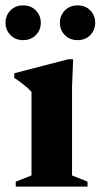

<svg xmlns="http://www.w3.org/2000/svg" viewBox="-34 -693 373 713"><path d="M237.5 -473 233.5 -368.5V-41.5L291 -18.5V0H24.5V-18.5L83 -41.5V-351.5Q76 -360 66.5 -368.2Q57 -376.5 45 -385.5Q33 -394.5 19 -403.5V-421L219.5 -473ZM52 -544Q23 -544 4.8 -562.8Q-13.5 -581.5 -13.5 -608.5Q-13.5 -635.5 4.8 -654.2Q23 -673 52 -673Q81 -673 99.2 -654.2Q117.5 -635.5 117.5 -608.5Q117.5 -581.5 99.2 -562.8Q81 -544 52 -544ZM254 -544Q225 -544 206.8 -562.8Q188.5 -581.5 188.5 -608.5Q188.5 -635.5 206.8 -654.2Q225 -673 254 -673Q283.5 -673 301.5 -654.2Q319.5 -635.5 319.5 -608.5Q319.5 -581.5 301.5 -562.8Q283.5 -544 254 -544Z"/></svg>

Font: Newsreader 36pt
Style: Bold
Weight: 700
Designer: Hugues Gentile
Foundry: Production Type
Version: Version 1.003